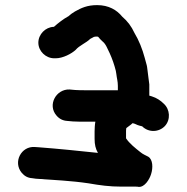

<svg xmlns="http://www.w3.org/2000/svg" viewBox="-20 -702 731 751"><path d="M353 -226H316C299 -226 282 -226 265 -227L243 -229C226 -230 212 -237 201 -250C165 -291 199 -354 252 -352L274 -350C287 -349 301 -349 316 -349H441V-366C441 -384 437 -395 435 -413L433 -425C427 -449 419 -472 409 -494C400 -511 395 -529 381 -540C374 -546 369 -552 364 -558C363 -558 362 -558 361 -559H360C356 -559 352 -559 349 -558H348C343 -555 338 -553 333 -550C317 -534 290 -524 276 -507C260 -492 226 -474 198 -474H192C159 -474 130 -502 130 -535C130 -568 158 -596 190 -597C191 -597 192 -597 192 -598C205 -610 230 -629 245 -637C246 -637 246 -637 247 -638C255 -645 264 -652 273 -657C298 -671 321 -682 360 -682C405 -682 437 -663 458 -637C479 -619 494 -599 506 -573C523 -545 537 -510 546 -476L552 -454C555 -445 556 -436 557 -427C559 -408 562 -390 564 -372V-328C567 -327 571 -326 574 -325C593 -319 608 -309 621 -296C645 -274 648 -234 625 -209C601 -184 561 -183 536 -208C530 -209 524 -211 518 -213C512 -216 503 -220 498 -220C495 -217 493 -215 490 -213L474 -201C473 -195 473 -191 473 -188V-161C486 -141 510 -122 529 -107C538 -99 551 -94 560 -89C578 -78 579 -46 571 -21C565 -1 546 31 522 29C519 28 515 28 512 28H456C408 28 372 23 326 15C259 5 190 2 120 -3L106 -5C89 -6 76 -13 65 -26C30 -68 63 -131 116 -127L131 -126C210 -120 287 -112 363 -104C354 -120 350 -136 350 -159V-188C350 -198 351 -216 353 -226Z"/></svg>

Font: Blanket
Style: Reversed
Weight: 700
Foundry: Cannot Into Space Fonts
Version: Version 0.9